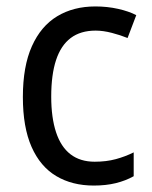

<svg xmlns="http://www.w3.org/2000/svg" viewBox="-20 -566 471 596"><path d="M271 10Q204 10 154.5 -19.5Q105 -49 78 -110Q51 -171 51 -265Q51 -360 79 -422.5Q107 -485 157.5 -515.5Q208 -546 276 -546Q313 -546 346.5 -538.5Q380 -531 403 -519L376 -448Q354 -457 327 -464Q300 -471 277 -471Q230 -471 199.5 -448Q169 -425 154 -379.5Q139 -334 139 -266Q139 -201 154 -155.5Q169 -110 199 -87Q229 -64 274 -64Q310 -64 339.5 -72Q369 -80 395 -93V-19Q370 -5 339.5 2.5Q309 10 271 10Z"/></svg>

Font: Noto Sans Hebrew SemiCondensed
Style: Regular
Weight: 400
Width: 4
Designer: Monotype Design Team
Foundry: Monotype Imaging Inc.
Version: Version 2.003